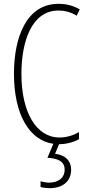

<svg xmlns="http://www.w3.org/2000/svg" viewBox="-20 -744 461 1004"><path d="M352 143C352 98 323 67 268 60L289 10C328 10 366 -1 393 -16V-53C370 -40 335 -25 291 -25C169 -25 92 -158 92 -357C92 -526 145 -689 286 -689C315 -689 349 -682 381 -662L397 -695C362 -715 326 -724 286 -724C119 -724 53 -551 53 -358C53 -146 133 -10 259 8L228 81C281 84 318 99 318 143C318 187 284 211 237 211C224 211 206 208 192 204V234C207 238 226 240 240 240C309 240 352 203 352 143Z"/></svg>

Font: Noto Sans Kannada ExtraCondensed ExtraLight
Style: Regular
Weight: 200
Width: 2
Designer: Jelle Bosma - Monotype Design Team
Foundry: Monotype Imaging Inc.
Version: Version 2.005